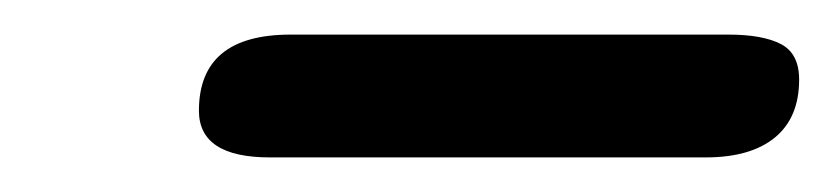

<svg xmlns="http://www.w3.org/2000/svg" viewBox="-20 -640 482 111"><path d="M95 -576Q95 -620 148 -620H401Q421 -620 431.5 -614.5Q442 -609 442 -594Q442 -572 428 -560.5Q414 -549 388 -549H136Q95 -549 95 -576Z"/></svg>

Font: Kodchasan SemiBold
Style: Italic
Weight: 600
Italic angle: -10°
Version: Version 1.000; ttfautohint (v1.6)